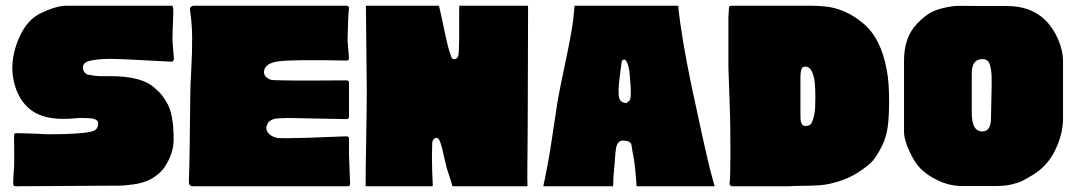

<svg xmlns="http://www.w3.org/2000/svg" viewBox="-20 -649 3752 669"><path d="M580 -629Q581 -628 582 -626Q585 -620 583 -578.5Q581 -537 581 -513Q581 -504 583.5 -475Q586 -446 586 -443Q586 -441 585 -439.5Q584 -438 583 -436.5Q582 -435 580.5 -434.5Q579 -434 577 -434Q551 -435 501.5 -438Q452 -441 414 -442.5Q376 -444 361 -444Q316 -443 292.5 -437Q269 -431 269 -415Q269 -403 275 -396.5Q281 -390 285.5 -389Q290 -388 298 -387Q318 -383 342.5 -383.5Q367 -384 393 -383Q477 -378 515 -346Q532 -331 539 -323.5Q546 -316 559.5 -294.5Q573 -273 579 -240.5Q585 -208 585 -163Q585 -114 553 -66Q543 -51 523 -36Q503 -21 479 -14Q464 -9 445 -6.5Q426 -4 414 -3Q402 -2 384 -2Q366 -2 365 -2L35 0Q26 0 26 -8Q26 -26 28 -56Q30 -64 29.5 -116Q29 -168 29 -177Q29 -186 38 -185Q48 -185 64 -184.5Q80 -184 93.5 -183.5Q107 -183 110 -183Q139 -180 206.5 -182Q274 -184 300 -191Q321 -196 322 -217Q323 -226 315.5 -231Q308 -236 293 -237Q278 -238 266.5 -238Q255 -238 237.5 -236.5Q220 -235 216 -235Q140 -232 96 -260Q56 -286 37 -336Q4 -424 49 -523Q76 -581 122 -603Q176 -629 211 -629Z M1196 -166Q1196 -142 1196 -110L1200 -8Q1200 0 1192 0H651Q645 0 641.5 -4Q638 -8 638 -14Q641 -91 643 -316Q643 -345 646.5 -408.5Q650 -472 649.5 -520.5Q649 -569 642 -614Q641 -620 645 -624.5Q649 -629 655 -629H1188Q1194 -629 1196 -623V-622Q1196 -621 1194 -598Q1193 -589 1191 -508L1196 -446Q1196 -438 1187 -438Q999 -442 948 -435Q903 -428 900 -401Q898 -380 924 -371Q936 -367 1187 -369Q1196 -369 1196 -361V-278Q1196 -270 1196 -259Q1196 -248 1196 -242Q1196 -234 1187 -234Q1166 -234 1080.5 -236Q995 -238 983 -238Q980 -238 972 -237.5Q964 -237 958 -237Q952 -237 944 -236Q936 -235 930.5 -233Q925 -231 919.5 -227Q914 -223 912 -217Q903 -200 914 -186.5Q925 -173 944 -169Q947 -167 985.5 -167.5Q1024 -168 1056 -169Q1088 -170 1131 -172Q1174 -174 1187 -174Q1196 -174 1196 -166Z M1819 -286Q1819 -255 1818.5 -180Q1818 -105 1817.5 -64.5Q1817 -24 1818 -3Q1818 0 1816 0H1558Q1556 0 1556 -2Q1548 -30 1541 -50Q1536 -63 1531 -86.5Q1526 -110 1521 -130.5Q1516 -151 1510 -162Q1505 -172 1495.5 -167Q1486 -162 1486 -149Q1485 -119 1485 -102Q1485 -85 1486 -50.5Q1487 -16 1488 -3Q1488 0 1486 0H1256Q1254 0 1254 -3Q1254 -60 1256 -169.5Q1258 -279 1258 -332L1255 -627Q1255 -629 1257 -629H1508Q1509 -629 1510 -627Q1515 -608 1528.5 -542.5Q1542 -477 1552 -452Q1556 -439 1568 -444Q1577 -447 1578 -462Q1581 -492 1580 -626Q1580 -629 1582 -629H1818Q1820 -629 1820 -626Q1820 -625 1820 -624Q1820 -565 1819.5 -452Q1819 -339 1819 -286Z M2455 -55Q2463 -24 2470 0H2198Q2197 -22 2196 -27Q2192 -84 2184 -120Q2183 -125 2181.5 -136Q2180 -147 2178.5 -149.5Q2177 -152 2170.5 -155.5Q2164 -159 2152 -159Q2141 -160 2135 -152.5Q2129 -145 2127 -135Q2125 -125 2123 -100Q2123 -97 2122 -84Q2121 -71 2120.5 -66.5Q2120 -62 2119 -51Q2118 -40 2117.5 -33Q2117 -26 2117 -17Q2117 -8 2116 0H1873Q1880 -32 1887.5 -72Q1895 -112 1899 -139Q1903 -166 1910.5 -214.5Q1918 -263 1921 -284Q1928 -329 1949 -427Q1970 -525 1977 -578Q1980 -604 1982 -629H2343Q2354 -520 2389 -352Q2435 -135 2455 -55ZM2146 -432Q2145 -422 2142 -403Q2138 -371 2136.5 -356.5Q2135 -342 2135.5 -323.5Q2136 -305 2142.5 -298Q2149 -291 2161 -290Q2162 -290 2162 -290Q2164 -290 2166.5 -292.5Q2169 -295 2170 -296Q2178 -298 2178 -323.5Q2178 -349 2176 -367Q2173 -424 2160 -439Q2157 -443 2152 -441Q2147 -439 2146 -432Z M3078 -294Q3078 -208 3065 -171Q3065 -170 3061 -158.5Q3057 -147 3046 -126.5Q3035 -106 3022 -90Q3010 -76 2983 -57Q2956 -38 2932 -28Q2877 -5 2827 -3Q2816 -2 2775.5 -1.5Q2735 -1 2732 0H2531Q2527 0 2524.5 -3Q2522 -6 2522 -10Q2525 -26 2525 -113.5Q2525 -201 2524 -240Q2518 -416 2518 -416V-588Q2519 -604 2520 -621Q2520 -629 2528 -629H2800H2801Q2841 -629 2869.5 -624.5Q2898 -620 2927.5 -606.5Q2957 -593 2986 -569Q3050 -517 3070 -404Q3078 -364 3078 -294ZM2818 -254Q2821 -270 2821 -306.5Q2821 -343 2819 -361Q2812 -417 2786 -417Q2780 -417 2776.5 -414Q2773 -411 2771 -402.5Q2769 -394 2769 -378V-255Q2769 -240 2769.5 -232Q2770 -224 2774 -217Q2778 -210 2786 -210Q2801 -210 2807 -219Q2813 -228 2818 -254Z M3684 -435Q3684 -409 3684 -335.5Q3684 -262 3684 -236Q3684 -176 3650 -113Q3624 -67 3578 -39Q3556 -26 3542.5 -19Q3529 -12 3505.5 -6.5Q3482 -1 3455 -1H3322Q3284 -3 3247.5 -20.5Q3211 -38 3187 -62Q3168 -81 3149 -121.5Q3130 -162 3130 -189Q3130 -205 3130 -306Q3130 -407 3130 -438Q3130 -519 3175 -566Q3205 -598 3232.5 -610Q3260 -622 3305 -628Q3315 -629 3341.5 -628.5Q3368 -628 3418.5 -628Q3469 -628 3489 -628Q3571 -628 3621 -580Q3649 -553 3666.5 -513Q3684 -473 3684 -435ZM3366 -255Q3366 -191 3403 -191Q3433 -191 3433 -238Q3433 -255 3434.5 -311Q3436 -367 3435 -388Q3433 -415 3427 -429Q3421 -443 3403 -443Q3365 -443 3366 -391Q3366 -343 3366 -255Z"/></svg>

Font: Cubao Free 
Style: Regular
Weight: 400
Designer: Aaron Amar
Version: Version 001.001